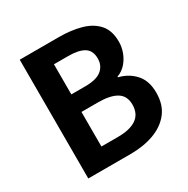

<svg xmlns="http://www.w3.org/2000/svg" viewBox="-167 -889 1015 1037"><g transform="rotate(-30 340.5 -370.5)"><path d="M91.3 0V-740.8H335.9Q412 -740.8 472.7 -723.8Q533.4 -706.7 568.6 -666.9Q603.9 -627.2 603.9 -557.8Q603.9 -523.7 591.6 -491.3Q579.4 -458.9 557.2 -434.1Q534.9 -409.2 503.1 -397.5V-393.2Q562.6 -379.1 602 -335.8Q641.3 -292.5 641.3 -218Q641.3 -143.6 603.6 -95.4Q565.9 -47.2 501.2 -23.6Q436.6 0 355.1 0ZM239 -439.1H325.6Q396.2 -439.1 428 -465.5Q459.8 -491.9 459.8 -536.3Q459.8 -585.1 426.8 -606Q393.9 -626.9 327.1 -626.9H239ZM239 -114.1H342.1Q417.7 -114.1 457.5 -141.8Q497.4 -169.5 497.4 -226.9Q497.4 -281.1 457.9 -305.4Q418.3 -329.7 342.1 -329.7H239Z"/></g></svg>

Font: Noto Sans SC Thin
Style: Regular
Weight: 100
Designer: Ryoko NISHIZUKA 西塚涼子 (kana, bopomofo & ideographs); Paul D. Hunt (Latin, Greek & Cyrillic); Sandoll Communications 산돌커뮤니
Foundry: Adobe
Version: Version 2.004-H2;hotconv 1.0.118;makeotfexe 2.5.65603